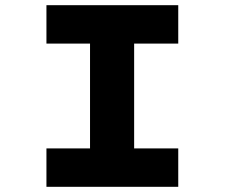

<svg xmlns="http://www.w3.org/2000/svg" viewBox="-20 -720 866 740"><path d="M159 0V-148H327V-552H159V-700H667V-552H497V-148H667V0Z"/></svg>

Font: Lexend Peta
Style: Bold
Weight: 700
Designer: Bonnie Shaver-Troup, Thomas Jockin
Foundry: Lexend
Version: Version 1.007